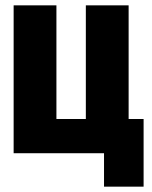

<svg xmlns="http://www.w3.org/2000/svg" viewBox="-20 -573 570 718"><path d="M31 0V-553H191V-128H301V-553H461V-128H517V125H369V0Z"/></svg>

Font: Noto Sans Mono Condensed Black
Style: Regular
Weight: 900
Width: 3
Designer: Monotype Design Team
Foundry: Monotype Imaging Inc.
Version: Version 2.014